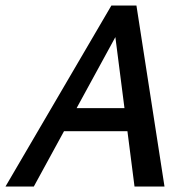

<svg xmlns="http://www.w3.org/2000/svg" viewBox="-32 -678 688 698"><path d="M457 0 380 -601H419L91 0H-12L373 -658H464L566 0ZM142 -201 189 -285H461L485 -201Z"/></svg>

Font: Ysabeau SemiBold
Style: Italic
Weight: 600
Italic angle: -12°
Designer: Christian Thalmann (Catharsis Fonts)
Version: Version 2.002